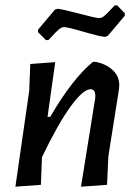

<svg xmlns="http://www.w3.org/2000/svg" viewBox="-20 -699 517 723"><path d="M421 -679 450 -649V-640L386 -564L375 -560Q354 -562 294 -579.5Q234 -597 221 -597Q216 -597 211 -594.5Q206 -592 199.5 -586.5Q193 -581 189 -576.5Q185 -572 176 -562.5Q167 -553 162 -548H153L123 -578V-587L187 -663L198 -666Q220 -663 280.5 -647Q341 -631 353 -631Q358 -631 363 -633Q368 -635 374.5 -640.5Q381 -646 384.5 -650Q388 -654 398 -664Q408 -674 412 -679ZM38 4 90 -357 94 -458 188 -465 159 -259H169Q253 -403 330 -466H341Q380 -458 405 -434.5Q430 -411 429 -376L428 -363L388 -110L383 -3L285 4L338 -326L339 -337Q339 -363 321 -363Q293 -363 245.5 -297.5Q198 -232 138 -107L134 -3Z"/></svg>

Font: Alegreya Sans SC Medium
Style: Italic
Weight: 500
Italic angle: -7°
Designer: Juan Pablo del Peral
Foundry: Huerta Tipografica
Version: Version 2.007